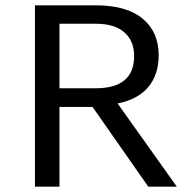

<svg xmlns="http://www.w3.org/2000/svg" viewBox="-20 -700 721 720"><path d="M327 -299H203V0H111V-680H339Q455 -680 515 -630Q575 -580 575 -493Q575 -420 536 -373.5Q497 -327 421 -312L643 0H536ZM203 -369H339Q483 -369 483 -490Q483 -547 446 -579Q409 -611 339 -611H203Z"/></svg>

Font: Martel Sans
Style: Regular
Weight: 400
Designer: Dan Reynolds and Mathieu Réguer
Foundry: Dan Reynolds and Mathieu Réguer
Version: Version 1.002; ttfautohint (v1.1) -l 5 -r 5 -G 72 -x 0 -D la